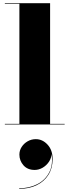

<svg xmlns="http://www.w3.org/2000/svg" viewBox="-20 -770 430 1188"><path d="M290 -750V-3.5H380V0H10V-3.5H100V-746.5H10V-750ZM98.5 398.5V395Q160.5 395 210.2 369.8Q260 344.5 285 296Q310 247.5 298 178H299Q299 207 283.2 230.5Q267.5 254 243.8 267.8Q220 281.5 194.5 281.5Q150.5 281.5 125.2 252.8Q100 224 100 186.5Q100 161 114 139.2Q128 117.5 151.2 104.2Q174.5 91 201.5 91Q243 91 274.2 124.8Q305.5 158.5 305.5 214.5Q305.5 270.5 279.5 311.8Q253.5 353 207 375.8Q160.5 398.5 98.5 398.5Z"/></svg>

Font: Bodoni Moda 48pt Black
Style: Regular
Weight: 900
Designer: Owen Earl
Foundry: indestructible type
Version: Version 2.004